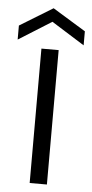

<svg xmlns="http://www.w3.org/2000/svg" viewBox="-71 -745 372 777"><g transform="rotate(5 115.0 -356.5)"><path d="M80 -546H150V0H80ZM249 -574 115 -658 -19 -574V-631L115 -713L249 -631Z"/></g></svg>

Font: Parkinsans Light Light
Style: Regular
Weight: 300
Version: Version 1.000